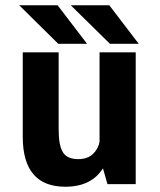

<svg xmlns="http://www.w3.org/2000/svg" viewBox="-20 -700 610 730"><path d="M507.5 -533.5H398L249 -680H395.5ZM311 -533.5H201.5L53 -680H199ZM228.5 10Q66.5 10 66.5 -180V-501H203V-207.5Q203 -147 219.2 -121Q235.5 -95 277.5 -95Q312.5 -95 333 -114.2Q353.5 -133.5 358.5 -160.5V-501H496V0H388.5L371.5 -60Q327 10 228.5 10Z"/></svg>

Font: League Mono Narrow SemiBold
Style: Regular
Weight: 600
Width: 3
Designer: Tyler Finck
Foundry: The League of Moveable Type / Tyler Finck
Version: Version 2.210